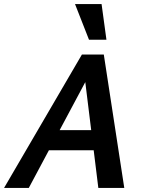

<svg xmlns="http://www.w3.org/2000/svg" viewBox="-39 -927 697 947"><path d="M446 0 373 -592H419L103 0H-19L365 -658H473L574 0ZM133 -186 188 -285H458L487 -186ZM400 -731 331 -907H462L486 -731Z"/></svg>

Font: Ysabeau Office
Style: Bold Italic
Weight: 700
Italic angle: -12°
Designer: Christian Thalmann (Catharsis Fonts)
Version: Version 2.001;gftools[0.9.30]; featfreeze: tnum,lnum,ss02